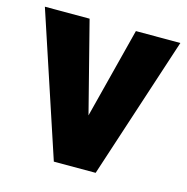

<svg xmlns="http://www.w3.org/2000/svg" viewBox="-91 -623 686 705"><g transform="rotate(15 252.5 -270.5)"><path d="M333 0H174L-5 -541H165L253 -197L341 -541H510Z"/></g></svg>

Font: Freesentation 9 Black
Style: Regular
Weight: 900
Designer: glyphs from Roboto by Christian Robertson / Hangul glyphs from Noto Sans CJK(Source Han Sans) by Jang Soo-young and Kang
Foundry: PT&
Version: Version 2.001